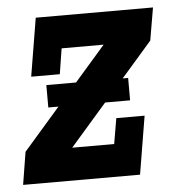

<svg xmlns="http://www.w3.org/2000/svg" viewBox="-44 -572 588 615"><g transform="rotate(-5 250.0 -265.0)"><path d="M6 0 23 -105 302 -425H167L154 -343H62L93 -530H470L452 -425L173 -105H308L322 -187H413L382 0ZM108 -240V-312H371V-240Z"/></g></svg>

Font: Iosevka Slab Extrabold Oblique
Style: Regular
Weight: 800
Italic angle: -9°
Monospace: yes
Designer: Belleve Invis
Foundry: Belleve Invis
Version: Version 11.1.1; ttfautohint (v1.8.3)